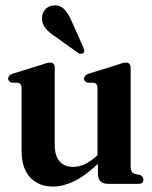

<svg xmlns="http://www.w3.org/2000/svg" viewBox="-20 -677 558 707"><path d="M59.5 -122V-352.5Q59.5 -369 47.5 -372L21.5 -373Q10 -377.5 10 -388Q10 -399 26 -405.5L134.5 -439Q146.5 -443.5 152.8 -445Q159 -446.5 164.5 -446.5Q181.5 -446.5 181.5 -427.5V-144Q181.5 -102.5 199.8 -82.5Q218 -62.5 249 -62.5Q269.5 -62.5 291 -72Q312.5 -81.5 335 -102L339 -106V-352.5Q339 -369 327 -372L301 -373Q289.5 -377.5 289.5 -388Q289.5 -399 306 -405.5L414 -439Q425.5 -443.5 432 -445Q438.5 -446.5 444 -446.5Q461 -446.5 461 -427.5V-64Q461 -41.5 475.5 -37L496 -32.5Q508 -26.5 508 -15.5Q508 0 490.5 0H378Q340.5 0 340.5 -38V-73.5Q292 -28 251.8 -9Q211.5 10 175 10Q123.5 10 91.5 -23.2Q59.5 -56.5 59.5 -122ZM244.5 -597.5 287 -502.5Q289 -497 290 -491.8Q291 -486.5 287.5 -482.5Q280 -475 268.5 -481.5L184 -542Q162 -556 149.2 -571Q136.5 -586 134.5 -606.5Q133 -623.5 144 -639.2Q155 -655 177 -657Q200.5 -659.5 216.2 -643.2Q232 -627 244.5 -597.5Z"/></svg>

Font: Fraunces 144pt S050 SemiBold
Style: Regular
Weight: 600
Version: Version 1.000; ttfautohint (v1.8.3)